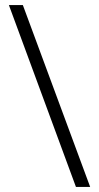

<svg xmlns="http://www.w3.org/2000/svg" viewBox="-20 -735 388 756"><path d="M70 -715H15L279 1H335Z"/></svg>

Font: Noto Sans Khmer SemiCondensed Light
Style: Regular
Weight: 300
Width: 4
Designer: Danh Hong and the Monotype Design Team
Foundry: Monotype Imaging Inc.
Version: Version 2.004